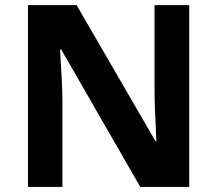

<svg xmlns="http://www.w3.org/2000/svg" viewBox="-20 -734 853 754"><path d="M723.1 0H530.8L220.2 -540H215.8Q225.1 -397 225.1 -335.9V0H89.8V-713.9H280.8L590.8 -179.2H594.2Q586.9 -318.4 586.9 -376V-713.9H723.1Z"/></svg>

Font: CAA NEO Sans
Style: Bold
Weight: 700
Version: Version 1.10